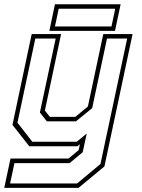

<svg xmlns="http://www.w3.org/2000/svg" viewBox="-40 -704 685 924"><path d="M101 0 20 -103 112.5 -540H254L176 -172L200 -141.5H322.5L383 -191.5L457 -540H598L462.5 97L338 200H-19.5L10.5 59H289.5L338.5 18.5L344.5 -10L332.5 0ZM8.5 179H331L443.5 85L572 -518.5H475L403.5 -183.5L325.5 -120H185.5L152 -162.5L228 -518.5H130L44 -113.5L115.5 -22H329.5L377.5 -61.5L358 28.5L295 81H29.5ZM197.5 -555.5 224.5 -683.5H540.5L513.5 -555.5ZM224.5 -576.5H496.5L514.5 -662H242.5Z"/></svg>

Font: Tourney ExtraLight
Style: Italic
Weight: 250
Italic angle: -12°
Version: Version 1.015